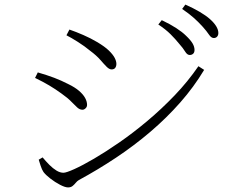

<svg xmlns="http://www.w3.org/2000/svg" viewBox="-20 -813 1040 838"><path d="M762 -622Q746 -642 724.5 -663.5Q703 -685 671 -706L686 -725Q722 -708 749 -690.5Q776 -673 792 -657Q812 -638 820.5 -623.5Q829 -609 829 -595Q829 -584 823 -578.5Q817 -573 808 -573Q797 -573 788 -588Q779 -603 762 -622ZM865 -696Q847 -716 827 -734Q807 -752 775 -774L789 -793Q825 -777 852 -761Q879 -745 896 -730Q933 -697 933 -669Q933 -659 927.5 -653Q922 -647 913 -647Q902 -647 892 -662Q882 -677 865 -696ZM270 -659 283 -684Q312 -674 344 -660Q376 -646 403 -630Q437 -610 455 -592.5Q473 -575 480.5 -560.5Q488 -546 488 -534Q488 -524 483 -517Q478 -510 467 -510Q457 -510 445.5 -521.5Q434 -533 417.5 -552Q401 -571 374 -591Q350 -611 320 -630Q290 -649 270 -659ZM846 -524 871 -508Q826 -433 766.5 -365.5Q707 -298 636 -237.5Q565 -177 486 -124.5Q407 -72 324 -27Q317 -23 310.5 -15Q304 -7 296.5 -1Q289 5 277 5Q264 5 242 -6.5Q220 -18 200 -33.5Q180 -49 170 -62Q163 -72 157 -90.5Q151 -109 149 -116L166 -126Q181 -108 196 -93Q211 -78 226.5 -68.5Q242 -59 257 -59Q269 -59 304.5 -75Q340 -91 390.5 -120.5Q441 -150 501 -191.5Q561 -233 623 -285Q685 -337 742.5 -397Q800 -457 846 -524ZM133 -473 145 -497Q186 -485 216.5 -473.5Q247 -462 278 -446Q307 -432 325 -416.5Q343 -401 351.5 -385.5Q360 -370 360 -355Q360 -349 357 -344.5Q354 -340 349.5 -337Q345 -334 340 -334Q328 -334 317 -344Q306 -354 290.5 -370Q275 -386 248 -405Q222 -424 195 -440Q168 -456 133 -473Z"/></svg>

Font: Noto Serif HK
Style: Regular
Weight: 200
Designer: Ryoko NISHIZUKA 西塚涼子 (kana & ideographs); Frank Grießhammer (Latin, Greek & Cyrillic); Wenlong ZHANG 张文龙 (bopomofo); San
Foundry: Adobe
Version: Version 2.001;hotconv 1.1.0;makeotfexe 2.6.0